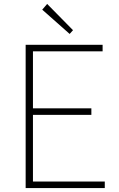

<svg xmlns="http://www.w3.org/2000/svg" viewBox="-20 -953 602 973"><path d="M110 0H511V-33H147V-371H443V-404H147V-693H500V-726H110ZM333 -781 350 -800 219 -933 194 -904Z"/></svg>

Font: Genne Gothic ExtraLight
Style: Regular
Weight: 250
Designer: Ryoko NISHIZUKA (kana & ideographs); Paul D. Hunt (Latin, Greek & Cyrillic); Wenlong ZHANG (bopomofo); Sandoll Communica
Foundry: Adobe Systems Incorporated
Version: Version 1.004;PS 1.004;hotconv 16.6.51;makeotf.lib2.5.65220